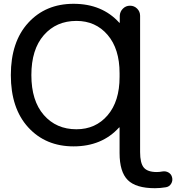

<svg xmlns="http://www.w3.org/2000/svg" viewBox="-20 -760 927 1010"><path d="M382 -650Q276 -650 210.5 -575Q145 -500 145 -365Q145 -230 210.5 -155Q276 -80 382 -80Q483 -80 546 -153.5Q609 -227 609 -355V-375Q609 -503 546 -576.5Q483 -650 382 -650ZM367 10Q220 10 128.5 -90Q37 -190 37 -365Q37 -540 128.5 -640Q220 -740 367 -740Q517 -740 607 -641Q607 -640 608 -640Q610 -640 610 -641V-677Q611 -699 626.5 -714.5Q642 -730 664 -730Q686 -730 701.5 -714.5Q717 -699 717 -677V40Q717 98 736.5 121.5Q756 145 805 145Q819 145 834 142Q852 139 866.5 147.5Q881 156 885 172Q890 190 880.5 206Q871 222 853 225Q823 230 795 230Q695 230 652 187Q609 144 609 45V-89Q609 -90 608 -90L606 -89Q516 10 367 10Z"/></svg>

Font: Rounded Mplus 1c Medium
Style: Regular
Weight: 500
Version: Version 1.059.20150529